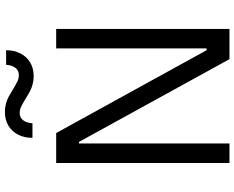

<svg xmlns="http://www.w3.org/2000/svg" viewBox="-106 -845 951 779"><g transform="rotate(-90 369.5 -455.5)"><path d="M132.3 -703.1H219.2L606.4 0H519ZM209.5 -703.1V-610.4H161.1V-703.1ZM575.7 -92.8V0H544.4V-92.8ZM176.8 -703.1V0H97.7V-703.1ZM641.6 -703.1V0H562.5V-703.1ZM357.9 -827.6Q338.4 -839.4 326.2 -845.2Q314 -851.1 300.8 -851.1Q282.2 -851.1 271.5 -837.6Q260.7 -824.2 258.8 -799.3H199.7Q199.7 -832 212.6 -857.4Q225.6 -882.8 249.3 -897Q272.9 -911.1 304.7 -911.1Q322.8 -911.1 341.1 -906Q359.4 -900.9 377.4 -889.6V-815.9Q370.6 -819.8 367.4 -821.8Q364.3 -823.7 357.9 -827.6ZM397 -877.9Q416.5 -866.2 428.7 -860.4Q440.9 -854.5 454.1 -854.5Q472.7 -854.5 483.4 -867.9Q494.1 -881.3 496.1 -906.2H555.2Q555.2 -873.5 542.2 -848.1Q529.3 -822.8 505.6 -808.6Q481.9 -794.4 450.2 -794.4Q432.1 -794.4 413.8 -799.6Q395.5 -804.7 377.4 -815.9V-889.6Q384.3 -885.7 387.5 -883.8Q390.6 -881.8 397 -877.9Z"/></g></svg>

Font: Wand UI Pro
Style: Regular
Weight: 400
Designer: Andreas Faust
Version: Version 1.003;FEAKit 1.0